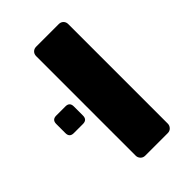

<svg xmlns="http://www.w3.org/2000/svg" viewBox="-186 -641 711 711"><g transform="rotate(-45 169.0 -285.5)"><path d="M142 0Q131 0 124 -7.5Q117 -15 117 -25V-546Q117 -557 124 -564Q131 -571 142 -571H260Q271 -571 278 -564Q285 -557 285 -546V-25Q285 -15 278 -7.5Q271 0 260 0ZM14 -246Q-8 -246 -8 -268V-316Q-8 -338 14 -338H62Q84 -338 84 -316V-268Q84 -246 62 -246Z"/></g></svg>

Font: DVN-Rubik
Style: Bold
Weight: 700
Designer: Hubert and Fischer
Foundry: Hubert & Fischer
Version: Version 2.102